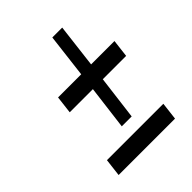

<svg xmlns="http://www.w3.org/2000/svg" viewBox="-155 -600 686 686"><g transform="rotate(-45 187.5 -257.5)"><path d="M275 -515H225L205 -349H88L80 -282H197L176 -115H226L247 -282H365L373 -349H255ZM330 0 338 -67H53L45 0Z"/></g></svg>

Font: Gamestation Condensed
Style: Italic
Weight: 400
Width: 3
Designer: Jonas Hecksher
Foundry: Jonas Hecksher, Playtypeª, e-types AS
Version: Version 1.003